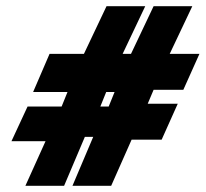

<svg xmlns="http://www.w3.org/2000/svg" viewBox="-20 -600 664 620"><path d="M17 -144H127L62 0H187L254 -158H281L214 0H339L405 -149H502L554 -265H457L476 -310H572L624 -426H528L601 -580H476L403 -426H376L449 -580H324L251 -426H140L87 -303H198L179 -256H69ZM304 -256 323 -303H350L331 -256Z"/></svg>

Font: Charger Pro
Style: UltraObl
Weight: 900
Designer: Jasper
Foundry: Cannot Into Space Fonts
Version: Version 1.09